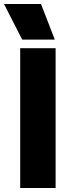

<svg xmlns="http://www.w3.org/2000/svg" viewBox="-56 -940 343 960"><path d="M-36 -920H149L218 -742H55ZM45 -699H222V0H45Z"/></svg>

Font: Prompt
Style: Bold
Weight: 700
Designer: Katatrad Team
Foundry: CadsonDemak
Version: Version 1.000